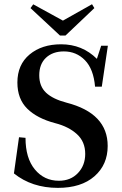

<svg xmlns="http://www.w3.org/2000/svg" viewBox="-20 -889 588 922"><path d="M268.1 -718.3 126.5 -850.1 139.6 -868.2 282.2 -790 421.9 -868.7 433.1 -850.1 294.4 -718.3ZM257.8 13.2Q133.3 13.2 46.9 -56.2L71.3 -230L102.5 -227.1Q102.5 -129.4 147.5 -75.2Q192.4 -21 262.7 -21Q319.3 -21 354.2 -57.9Q389.2 -94.7 389.2 -149.9Q389.2 -208.5 349.6 -244.6Q310.1 -280.8 245.6 -297.4Q158.2 -320.3 110.8 -367.2Q63.5 -414.1 63.5 -492.7Q63.5 -578.6 122.1 -627.4Q180.7 -676.3 273.4 -676.3Q375 -676.3 445.3 -606.4L465.8 -669.4H498L468.8 -472.7H436.5Q429.2 -557.6 387.9 -599.9Q346.7 -642.1 286.6 -642.1Q233.4 -642.1 200.9 -611.8Q168.5 -581.5 168.5 -527.3Q168.5 -474.6 201.2 -443.8Q233.9 -413.1 299.3 -396Q497.1 -345.2 497.1 -188Q497.1 -98.1 433.6 -42.5Q370.1 13.2 257.8 13.2Z"/></svg>

Font: Elstob 10pt Medium
Style: Regular
Weight: 500
Designer: Peter S. Baker
Version: Version 1.015